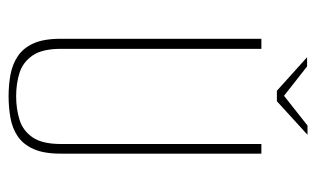

<svg xmlns="http://www.w3.org/2000/svg" viewBox="-168 -574 753 458"><g transform="rotate(90 209.0 -344.5)"><path d="M209 12Q182 12 157.5 7.5Q133 3 113.5 -10Q94 -23 83 -47.5Q72 -72 72 -112V-591H96V-113Q96 -68 112 -45Q128 -22 153.5 -14Q179 -6 209 -6Q239 -6 265 -14Q291 -22 307 -45Q323 -68 323 -113V-591H346V-112Q346 -72 335 -47.5Q324 -23 305 -10Q286 3 261 7.5Q236 12 209 12ZM196 -628 116 -700H138L208 -645L279 -701H301L221 -628Z"/></g></svg>

Font: Alumni Sans SC Thin
Style: Regular
Weight: 100
Designer: Robert E. Leuschke
Foundry: Robert E. Leuschke
Version: Version 1.018